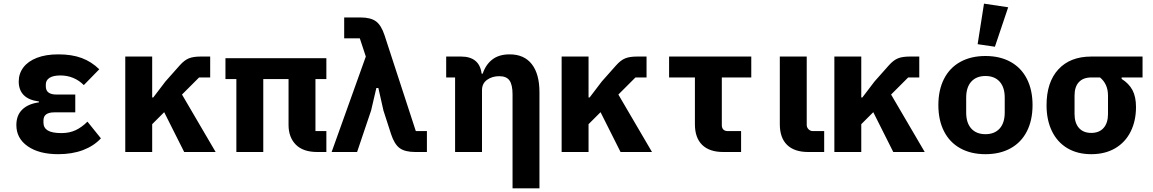

<svg xmlns="http://www.w3.org/2000/svg" viewBox="-20 -836 6340 1056"><path d="M535 -75Q496 -33 436.5 -10.5Q377 12 300 12Q195 12 132.5 -31.5Q70 -75 70 -148Q70 -202 102.5 -233.5Q135 -265 194 -273V-278Q138 -285 110.5 -313Q83 -341 83 -388Q83 -431 108.5 -465Q134 -499 183 -518Q232 -537 301 -537Q375 -537 429 -517Q483 -497 526 -455L441 -368Q415 -394 382.5 -407.5Q350 -421 312 -421Q273 -421 252.5 -408Q232 -395 232 -371V-361Q232 -338 247 -327Q262 -316 291 -316H394V-218H278Q249 -218 234 -207Q219 -196 219 -173V-162Q219 -133 242.5 -118.5Q266 -104 318 -104Q362 -104 396 -120Q430 -136 461 -167Z M883 -219 817 -153V0H669V-525H817V-300H823L890 -388L969 -477Q994 -505 1018.5 -515Q1043 -525 1084 -525H1136V-410H1075L981 -316L1166 0H993Z M1280 -401H1220V-516H1775V-401H1715V-115H1775V0H1725Q1647 0 1607 -40.5Q1567 -81 1567 -149V-401H1428V0H1280Z M1959 -625H1873V-740H1962Q2019 -740 2048 -718.5Q2077 -697 2095 -642L2267 -115H2328V0H2264Q2207 0 2178 -21.5Q2149 -43 2131 -98L2089 -228L2061 -352H2050L2021 -228L1944 0H1804L1992 -525Z M2483 0V-410H2434V-525H2516Q2566 -525 2594.5 -501.5Q2623 -478 2629 -431H2635Q2651 -480 2687.5 -508.5Q2724 -537 2783 -537Q2863 -537 2905 -483Q2947 -429 2947 -329V200H2799V-317Q2799 -369 2782.5 -393Q2766 -417 2726 -417Q2687 -417 2659 -397Q2631 -377 2631 -340V0Z M3283 -219 3217 -153V0H3069V-525H3217V-300H3223L3290 -388L3369 -477Q3394 -505 3418.5 -515Q3443 -525 3484 -525H3536V-410H3475L3381 -316L3566 0H3393Z M3958 0Q3882 0 3842 -39Q3802 -78 3802 -153V-410H3660V-525H4112V-410H3950V-148Q3950 -132 3958.5 -123.5Q3967 -115 3983 -115H4056V0Z M4513 0H4425Q4349 0 4309 -39Q4269 -78 4269 -153V-525H4417V-149Q4417 -135 4427 -125Q4437 -115 4451 -115H4513Z M4783 -219 4717 -153V0H4569V-525H4717V-300H4723L4790 -388L4869 -477Q4894 -505 4918.5 -515Q4943 -525 4984 -525H5036V-410H4975L4881 -316L5066 0H4893Z M5141 -258Q5141 -341 5172 -402Q5203 -463 5261.5 -495.5Q5320 -528 5400 -528Q5480 -528 5538.5 -495.5Q5597 -463 5628 -402Q5659 -341 5659 -258Q5659 -175 5628 -114Q5597 -53 5538.5 -20.5Q5480 12 5400 12Q5320 12 5261.5 -20.5Q5203 -53 5172 -114Q5141 -175 5141 -258ZM5506 -217V-299Q5506 -356 5478 -387Q5450 -418 5400 -418Q5350 -418 5322 -387Q5294 -356 5294 -299V-217Q5294 -160 5322 -129Q5350 -98 5400 -98Q5450 -98 5478 -129Q5506 -160 5506 -217ZM5357 -593 5392 -816 5525 -796 5452 -579Z M6149 -410V-402Q6189 -377 6208.5 -340.5Q6228 -304 6228 -247Q6228 -171 6198.5 -112Q6169 -53 6113.5 -20.5Q6058 12 5982 12Q5906 12 5850.5 -21Q5795 -54 5765.5 -115Q5736 -176 5736 -257Q5736 -384 5801 -454.5Q5866 -525 5982 -525H6264V-410ZM5982 -410Q5938 -410 5914 -384.5Q5890 -359 5890 -310V-209Q5890 -160 5914 -132.5Q5938 -105 5982 -105Q6026 -105 6050 -132.5Q6074 -160 6074 -209V-310Q6074 -343 6062.5 -368Q6051 -393 6030 -410Z"/></svg>

Font: iA Writer Quattro V
Style: Regular
Weight: 400
Designer: Mike Abbink, Paul van der Laan, Pieter van Rosmalen, Oliver Reichenstein
Foundry: Information Architects Inc.
Version: Version 2.000